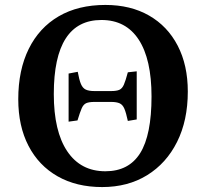

<svg xmlns="http://www.w3.org/2000/svg" viewBox="-20 -744 827 778"><path d="M394 14Q290 14 213.5 -29.5Q137 -73 95.5 -153Q54 -233 54 -342Q54 -460 96.5 -546Q139 -632 218 -678Q297 -724 407 -724Q509 -724 584 -681Q659 -638 700 -559Q741 -480 741 -373Q741 -256 697.5 -169Q654 -82 576 -34Q498 14 394 14ZM407 -50Q502 -50 548 -123.5Q594 -197 594 -353Q594 -504 542 -583.5Q490 -663 391 -663Q198 -663 198 -363Q198 -212 252.5 -131Q307 -50 407 -50ZM258 -251V-446L295 -453Q301 -420 308 -403.5Q315 -387 327.5 -381Q340 -375 363 -375H430Q452 -375 463.5 -380Q475 -385 482 -401Q489 -417 498 -451L534 -455V-260L498 -254Q491 -287 484 -303.5Q477 -320 464.5 -325.5Q452 -331 430 -331H363Q341 -331 329.5 -326Q318 -321 311 -305Q304 -289 294 -256Z"/></svg>

Font: Literata 36pt SemiBold
Style: Regular
Weight: 600
Designer: Latin by Veronika Burian and Jose Scaglione. Greek by Irene Vlachou. Cyrillic by Vera Evstafieva.
Foundry: TypeTogether
Version: Version 3.002